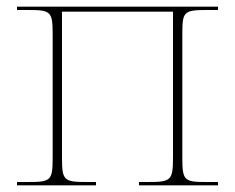

<svg xmlns="http://www.w3.org/2000/svg" viewBox="-20 -556 706 576"><path d="M31 0H268V-10H242C171 -10 166 -14 166 -84V-521H499V-84C499 -14 493 -10 423 -10H397V0H634V-10H600C532 -10 527 -14 527 -84V-452C527 -521 530 -526 602 -526H634V-536H31V-526H66C133 -526 138 -521 138 -452V-84C138 -14 133 -10 64 -10H31Z"/></svg>

Font: Noto Serif Display Thin
Style: Regular
Weight: 100
Designer: Monotype Design Team
Foundry: Monotype Imaging Inc.
Version: Version 2.009